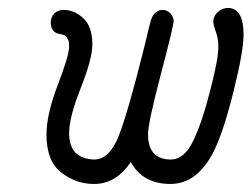

<svg xmlns="http://www.w3.org/2000/svg" viewBox="-20 -455 629 480"><path d="M96.2 -118.2Q96.2 -168.9 124.5 -242.9Q152.8 -316.9 152.8 -337.9Q152.8 -343.8 152.3 -348.4Q151.9 -353 149.9 -356.4Q147.9 -359.9 147 -361.8Q146 -363.8 143.1 -365.5Q140.1 -367.2 139.2 -367.7Q138.2 -368.2 133.8 -369.1L128.9 -370.1Q106.9 -374 106.9 -398.9Q106.9 -412.1 115.5 -421.1Q124 -430.2 139.2 -430.2Q166 -430.2 188.5 -409.2Q210.9 -388.2 210.9 -344.2Q210.9 -308.1 181.9 -235.1Q152.8 -162.1 152.8 -122.1Q152.8 -58.1 215.8 -56.2Q253.9 -56.2 277.3 -116.5Q300.8 -176.8 341.8 -341.8Q350.6 -379.9 356 -399.9Q363.8 -429.7 386.2 -430.2Q398.4 -430.2 406.2 -421.1Q414.1 -412.1 414.1 -402.8Q414.1 -390.6 382.1 -269.3Q350.1 -147.9 350.1 -119.1Q350.1 -56.2 407.2 -56.2Q440.4 -56.2 463.1 -103Q485.8 -149.9 506.8 -233.9Q525.9 -307.1 525.9 -338.9Q525.9 -358.9 519.5 -376Q513.2 -393.1 513.2 -399.9Q513.2 -415 524.7 -425Q536.1 -435.1 549.8 -435.1Q588.9 -435.1 588.9 -368.2Q588.9 -327.1 564 -227.1Q539.1 -127 515.1 -78.1Q474.1 4.9 405.8 4.9Q336.9 4.9 307.1 -49.8Q269.5 4.9 215.8 4.9Q215.3 4.9 214.8 4.9Q169.9 4.9 133.1 -23.7Q96.2 -52.2 96.2 -118.2Z"/></svg>

Font: CMU Typewriter Text
Style: Italic
Weight: 500
Italic angle: -14.04°
Version: Version 0.7.0